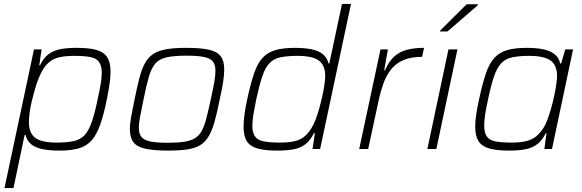

<svg xmlns="http://www.w3.org/2000/svg" viewBox="-20 -763 2980 983"><path d="M3 200 154 -510H193L181 -429H185Q203 -467 229 -486Q255 -505 290 -511.5Q325 -518 373 -518Q436 -518 473.5 -507.5Q511 -497 528.5 -470.5Q546 -444 546 -396Q546 -369 541 -334Q536 -299 527 -254Q511 -175 492.5 -123.5Q474 -72 448.5 -43.5Q423 -15 383.5 -3.5Q344 8 283 8Q233 8 197 0.5Q161 -7 139 -25Q117 -43 111 -72H106L49 200ZM270 -33Q323 -33 357 -40.5Q391 -48 412.5 -70.5Q434 -93 449.5 -137.5Q465 -182 480 -255Q490 -300 495.5 -333Q501 -366 501 -390Q501 -427 487 -446Q473 -465 442.5 -471Q412 -477 360 -477Q314 -477 284.5 -470Q255 -463 234.5 -447Q214 -431 198 -404Q188 -387 177.5 -361Q167 -335 158.5 -305Q150 -275 142.5 -244Q135 -213 131.5 -185.5Q128 -158 128 -137Q128 -81 161 -57Q194 -33 270 -33Z M843 8Q768 8 724.5 -1.5Q681 -11 663 -35Q645 -59 645 -102Q645 -130 652 -167.5Q659 -205 669 -254Q682 -319 694 -365Q706 -411 723 -441Q740 -471 766 -487.5Q792 -504 832 -511Q872 -518 932 -518Q1007 -518 1049.5 -508.5Q1092 -499 1110 -475Q1128 -451 1128 -407Q1128 -379 1122 -341Q1116 -303 1105 -254Q1092 -189 1079.5 -143.5Q1067 -98 1050 -68Q1033 -38 1007.5 -21.5Q982 -5 942 1.5Q902 8 843 8ZM840 -32Q891 -32 925 -37.5Q959 -43 980 -56.5Q1001 -70 1014 -95Q1027 -120 1037 -159Q1047 -198 1059 -254Q1070 -303 1076.5 -339Q1083 -375 1083 -400Q1083 -432 1069.5 -448.5Q1056 -465 1023.5 -471.5Q991 -478 935 -478Q871 -478 833 -469.5Q795 -461 775 -437.5Q755 -414 742 -369.5Q729 -325 715 -254Q705 -205 698 -169.5Q691 -134 691 -109Q691 -78 704.5 -61.5Q718 -45 750.5 -38.5Q783 -32 840 -32Z M1400 8Q1338 8 1299.5 -2.5Q1261 -13 1244 -39.5Q1227 -66 1227 -114Q1227 -141 1231.5 -176Q1236 -211 1246 -256Q1263 -335 1280.5 -386.5Q1298 -438 1324 -466.5Q1350 -495 1390 -506.5Q1430 -518 1489 -518Q1540 -518 1576 -510.5Q1612 -503 1633.5 -485Q1655 -467 1662 -438H1666L1731 -743H1777L1619 0H1580L1592 -81H1587Q1569 -44 1543.5 -24.5Q1518 -5 1482.5 1.5Q1447 8 1400 8ZM1413 -33Q1458 -33 1488 -40Q1518 -47 1538 -63.5Q1558 -80 1574 -106Q1585 -123 1595.5 -150Q1606 -177 1614.5 -208Q1623 -239 1630 -270.5Q1637 -302 1641 -329Q1645 -356 1645 -373Q1645 -429 1612.5 -453Q1580 -477 1503 -477Q1450 -477 1415.5 -469.5Q1381 -462 1359.5 -439.5Q1338 -417 1323 -372.5Q1308 -328 1292 -255Q1283 -211 1277.5 -177.5Q1272 -144 1272 -120Q1272 -83 1286 -64Q1300 -45 1331 -39Q1362 -33 1413 -33Z M1819 0 1928 -510H1966L1947 -403H1951Q1972 -451 2000.5 -475.5Q2029 -500 2066.5 -509Q2104 -518 2151 -518L2141 -472Q2084 -472 2045 -455Q2006 -438 1982 -407.5Q1958 -377 1943.5 -337Q1929 -297 1919 -251L1865 0Z M2168 0 2276 -510H2322L2214 0ZM2233 -602 2234 -607 2369 -741H2427L2426 -736L2271 -602Z M2587 8Q2524 8 2486 -2.5Q2448 -13 2430.5 -39.5Q2413 -66 2413 -114Q2413 -141 2418 -176Q2423 -211 2433 -256Q2450 -335 2467.5 -386.5Q2485 -438 2511 -466.5Q2537 -495 2576.5 -506.5Q2616 -518 2676 -518Q2726 -518 2762 -510.5Q2798 -503 2820 -485Q2842 -467 2848 -438H2853L2874 -510H2914L2806 0H2767L2778 -81H2774Q2756 -44 2730 -24.5Q2704 -5 2669 1.5Q2634 8 2587 8ZM2599 -33Q2645 -33 2674.5 -40.5Q2704 -48 2724 -64Q2744 -80 2761 -106Q2773 -124 2783.5 -152.5Q2794 -181 2803 -213.5Q2812 -246 2818.5 -277.5Q2825 -309 2828.5 -334Q2832 -359 2832 -373Q2832 -429 2799 -453Q2766 -477 2690 -477Q2637 -477 2602.5 -469.5Q2568 -462 2546.5 -439.5Q2525 -417 2509.5 -372.5Q2494 -328 2479 -255Q2469 -211 2464 -177.5Q2459 -144 2459 -120Q2459 -83 2472.5 -64Q2486 -45 2517 -39Q2548 -33 2599 -33Z"/></svg>

Font: Saira Thin ExtraLight
Style: Italic
Weight: 250
Italic angle: -12°
Version: Version 1.101